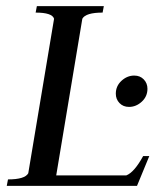

<svg xmlns="http://www.w3.org/2000/svg" viewBox="-20 -605 537 625"><path d="M2 0 6 -21Q61 -21 72 -41L156 -544Q150 -564 96 -564L100 -585H318L314 -564Q259 -564 248 -544L163 -34H391Q417 -44 446 -97H466L426 0ZM357 -300Q357 -325 375.5 -342Q394 -359 417 -359Q436 -359 448 -346.5Q460 -334 460 -316Q460 -291 441.5 -274Q423 -257 400 -257Q381 -257 369 -269.5Q357 -282 357 -300Z"/></svg>

Font: Judson
Style: Italic
Weight: 400
Italic angle: -9.5°
Version: Version 20110429